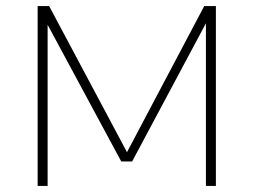

<svg xmlns="http://www.w3.org/2000/svg" viewBox="-20 -615 838 635"><path d="M104.5 0V-595H142.5L407 -98.5H393L655.5 -595H694V0H661V-566H676L417 -81H381L120 -565.5H137.5V0Z"/></svg>

Font: Encode Sans SC SemiExpanded Thin
Style: Regular
Weight: 250
Width: 6
Designer: Multiple Designers
Foundry: Impallari Type
Version: Version 3.002